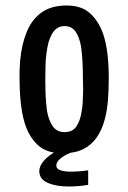

<svg xmlns="http://www.w3.org/2000/svg" viewBox="-20 -548 467 699"><path d="M208 10Q149 10 116.5 -21Q84 -52 69 -103Q59 -138 55 -180Q51 -222 51 -269Q51 -300 53.5 -328.5Q56 -357 62 -383Q68 -409 77 -431Q95 -476 130.5 -502Q166 -528 223 -528Q277 -528 308.5 -499Q340 -470 356 -423Q367 -390 371.5 -349.5Q376 -309 376 -264Q376 -222 373 -183.5Q370 -145 361 -112Q351 -75 332 -47.5Q313 -20 283 -5Q253 10 208 10ZM215 -67Q244 -67 258 -87.5Q272 -108 277 -141Q280 -157 281 -174.5Q282 -192 282.5 -211Q283 -230 282 -250Q282 -286 280.5 -319.5Q279 -353 275 -379Q269 -413 255 -433Q241 -453 215 -453Q200 -453 189 -446Q178 -439 170 -425.5Q162 -412 157 -395Q152 -376 149 -353Q146 -330 145.5 -305Q145 -280 145 -254Q145 -235 145.5 -215.5Q146 -196 147.5 -178.5Q149 -161 151 -145Q157 -110 172 -88.5Q187 -67 215 -67ZM230 131Q184 131 153.5 117.5Q123 104 123 75Q123 59 135.5 42.5Q148 26 168.5 12.5Q189 -1 212 -7L268 -1Q252 2 232.5 10Q213 18 199 30Q185 42 185 55Q185 67 200.5 72Q216 77 237 77Q251 77 270.5 75.5Q290 74 301 72V125Q283 128 265.5 129.5Q248 131 230 131Z"/></svg>

Font: Truculenta SemiBold
Style: Regular
Weight: 600
Version: Version 1.002